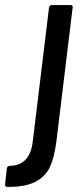

<svg xmlns="http://www.w3.org/2000/svg" viewBox="-101 -529 321 756"><path d="M-81 197 -74 134Q-72 124 -63 124Q17 123 28 28L92 -499Q94 -509 103 -509H177Q187 -509 185 -499L121 28Q113 90 96 127.5Q79 165 40 186Q1 207 -70 207Q-82 207 -81 197Z"/></svg>

Font: Barlow Condensed Medium
Style: Italic
Weight: 500
Width: 3
Italic angle: -7°
Designer: Jeremy Tribby
Foundry: Tribby Type
Version: Version 1.408